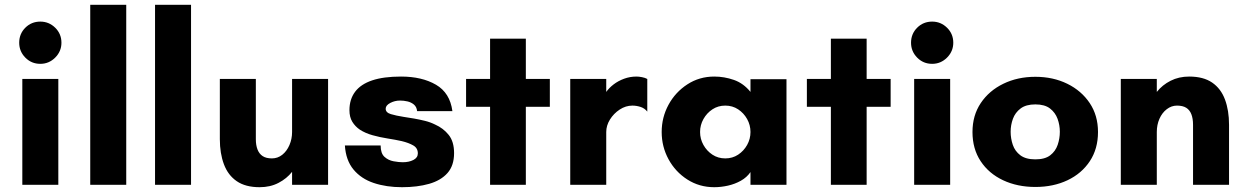

<svg xmlns="http://www.w3.org/2000/svg" viewBox="-20 -770 5191 800"><path d="M73 0V-441H223V0ZM148 -504Q111 -504 85.5 -530Q60 -556 60 -592Q60 -629 85.5 -654.5Q111 -680 148 -680Q184 -680 210 -654.5Q236 -629 236 -592Q236 -556 210 -530Q184 -504 148 -504Z M356 0V-750H506V0Z M626 0V-750H776V0Z M1062 10Q1003 10 966.5 -15Q930 -40 913 -85.5Q896 -131 896 -190V-441H1046V-190Q1046 -165 1053 -147Q1060 -129 1074.5 -119.5Q1089 -110 1113 -110Q1137 -110 1156 -125Q1175 -140 1186 -165.5Q1197 -191 1197 -220V-441H1347V0H1197V-54Q1175 -26 1140.5 -8Q1106 10 1062 10Z M1655 10Q1590 10 1537.5 -7.5Q1485 -25 1453 -63.5Q1421 -102 1417 -164H1566Q1566 -131 1582 -116.5Q1598 -102 1620 -98Q1642 -94 1658 -94Q1684 -94 1702.5 -103.5Q1721 -113 1721 -131Q1721 -153 1702 -164Q1683 -175 1654 -182Q1627 -188 1595 -193Q1563 -198 1532.5 -206.5Q1502 -215 1479 -230Q1460 -243 1448 -262.5Q1436 -282 1436 -311Q1436 -356 1459.5 -387.5Q1483 -419 1530.5 -435Q1578 -451 1651 -451Q1738 -451 1796.5 -417Q1855 -383 1865 -307H1718Q1716 -325 1704.5 -334.5Q1693 -344 1677.5 -347.5Q1662 -351 1647 -351Q1625 -351 1606 -341Q1587 -331 1587 -317Q1587 -301 1608.5 -294.5Q1630 -288 1662 -283Q1683 -280 1705.5 -276Q1728 -272 1750.5 -266.5Q1773 -261 1793 -251Q1827 -236 1849.5 -208Q1872 -180 1872 -132Q1872 -80 1844.5 -49Q1817 -18 1768 -4Q1719 10 1655 10Z M2022 0V-325H1922V-441H2022V-609H2171V-441H2271V-325H2171V0Z M2356 0V-441H2506V-387Q2518 -404 2537 -418.5Q2556 -433 2580.5 -442Q2605 -451 2632 -451Q2642 -451 2655 -448.5Q2668 -446 2677 -441V-305Q2666 -319 2649 -324.5Q2632 -330 2615 -330Q2587 -330 2562 -313.5Q2537 -297 2521.5 -272Q2506 -247 2506 -220V0Z M2956 10Q2894 10 2844 -22Q2794 -54 2765.5 -106.5Q2737 -159 2737 -220Q2737 -281 2765.5 -333.5Q2794 -386 2844 -418.5Q2894 -451 2956 -451Q2998 -451 3038 -437Q3078 -423 3107 -387V-440H3257V0H3107V-53Q3092 -31 3067 -17Q3042 -3 3013 3.5Q2984 10 2956 10ZM3002 -110Q3032 -110 3055.5 -125.5Q3079 -141 3093 -166Q3107 -191 3107 -220Q3107 -249 3093 -274Q3079 -299 3055.5 -314.5Q3032 -330 3002 -330Q2972 -330 2948.5 -314.5Q2925 -299 2911 -274Q2897 -249 2897 -220Q2897 -191 2911 -166Q2925 -141 2948.5 -125.5Q2972 -110 3002 -110Z M3442 0V-325H3342V-441H3442V-609H3591V-441H3691V-325H3591V0Z M3789 0V-441H3939V0ZM3864 -504Q3827 -504 3801.5 -530Q3776 -556 3776 -592Q3776 -629 3801.5 -654.5Q3827 -680 3864 -680Q3900 -680 3926 -654.5Q3952 -629 3952 -592Q3952 -556 3926 -530Q3900 -504 3864 -504Z M4294 9Q4219 9 4159.5 -19Q4100 -47 4066 -98.5Q4032 -150 4032 -220Q4032 -289 4066.5 -340.5Q4101 -392 4160.5 -421Q4220 -450 4294 -450Q4368 -450 4427 -421Q4486 -392 4520.5 -340.5Q4555 -289 4555 -220Q4555 -150 4521 -98.5Q4487 -47 4428 -19Q4369 9 4294 9ZM4294 -106Q4334 -106 4356 -123Q4378 -140 4387 -166.5Q4396 -193 4396 -221Q4396 -249 4386.5 -275Q4377 -301 4355 -318Q4333 -335 4294 -335Q4255 -335 4232.5 -318Q4210 -301 4200.5 -275Q4191 -249 4191 -221Q4191 -193 4200 -166.5Q4209 -140 4231.5 -123Q4254 -106 4294 -106Z M4650 0V-441H4800V-387Q4823 -416 4857.5 -433.5Q4892 -451 4935 -451Q4994 -451 5030.5 -426Q5067 -401 5084 -355.5Q5101 -310 5101 -250V0H4951V-250Q4951 -276 4944 -294Q4937 -312 4922.5 -321Q4908 -330 4884 -330Q4861 -330 4841.5 -315Q4822 -300 4811 -275Q4800 -250 4800 -220V0Z"/></svg>

Font: Teachers
Style: Bold
Weight: 700
Designer: Alfredo Marco Pradil, Chank Diesel
Version: Version 1.001